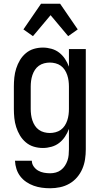

<svg xmlns="http://www.w3.org/2000/svg" viewBox="-20 -782 540 1025"><path d="M248 223Q225 223 203 220Q181 217 160 209.5Q139 202 120.5 189.5Q102 177 88.5 159.5Q75 142 68 120.5Q61 99 60 76H150Q150 93 160 107Q170 121 184 129Q198 137 214.5 140Q231 143 248 143Q263 143 278 139Q293 135 305.5 125.5Q318 116 326.5 103Q335 90 340 75.5Q345 61 346.5 45.5Q348 30 348 15V-94Q340 -72 327 -52.5Q314 -33 296 -19Q278 -5 255 1.5Q232 8 209 8Q184 8 160.5 1Q137 -6 118 -22Q99 -38 86.5 -59Q74 -80 66.5 -103.5Q59 -127 56.5 -151.5Q54 -176 54 -200V-320Q54 -344 56.5 -368.5Q59 -393 66.5 -416.5Q74 -440 86.5 -461Q99 -482 118 -498Q137 -514 160.5 -521Q184 -528 209 -528Q232 -528 255 -521.5Q278 -515 296 -501Q314 -487 327 -467.5Q340 -448 348 -426V-520H438V15Q438 42 434 68.5Q430 95 419.5 119.5Q409 144 391.5 164.5Q374 185 350.5 198.5Q327 212 300.5 217.5Q274 223 248 223ZM246 -72Q261 -72 276.5 -76Q292 -80 304.5 -89Q317 -98 325.5 -111Q334 -124 339 -139Q344 -154 346 -169.5Q348 -185 348 -200V-320Q348 -335 346 -350.5Q344 -366 339 -381Q334 -396 325.5 -409Q317 -422 304.5 -431Q292 -440 276.5 -444Q261 -448 246 -448Q231 -448 215.5 -444Q200 -440 187.5 -431Q175 -422 166.5 -409Q158 -396 153 -381Q148 -366 146 -350.5Q144 -335 144 -320V-200Q144 -185 146 -169.5Q148 -154 153 -139Q158 -124 166.5 -111Q175 -98 187.5 -89Q200 -80 215.5 -76Q231 -72 246 -72ZM156 -589 105 -625 199 -762H301L395 -625L344 -589L250 -701Z"/></svg>

Font: Iosevka Term Curly Medium
Style: Regular
Weight: 500
Designer: Belleve Invis
Foundry: Belleve Invis
Version: Version 32.3.0